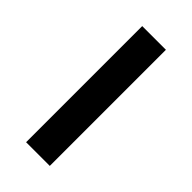

<svg xmlns="http://www.w3.org/2000/svg" viewBox="-180 -590 636 636"><g transform="rotate(45 138.0 -272.0)"><path d="M82.5 0V-544H193.5V0Z"/></g></svg>

Font: Encode Sans Expanded Medium
Style: Regular
Weight: 500
Width: 7
Designer: Multiple Designers
Foundry: Impallari Type
Version: Version 2.000